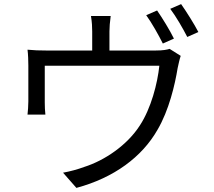

<svg xmlns="http://www.w3.org/2000/svg" viewBox="-20 -867 1040 935"><path d="M745 -816 692 -793C719 -756 753 -695 773 -655L827 -679C807 -720 770 -780 745 -816ZM862 -847 809 -824C837 -787 870 -730 892 -687L946 -711C927 -748 888 -810 862 -847ZM519 -789H423C428 -758 429 -735 429 -714V-621H207C172 -621 143 -622 114 -625C117 -603 118 -569 118 -548V-373C118 -353 116 -326 114 -309H201C199 -324 198 -350 198 -368V-547H756C747 -461 716 -340 661 -256C600 -161 491 -86 390 -54C358 -42 320 -32 287 -26L352 48C535 -1 672 -103 747 -235C803 -330 832 -455 845 -535C849 -554 855 -581 860 -595L806 -629C793 -625 775 -621 737 -621H513V-714C513 -735 515 -758 519 -789Z"/></svg>

Font: Source Han Sans TC
Style: Regular
Weight: 400
Designer: Ryoko NISHIZUKA 西塚涼子 (kana, bopomofo & ideographs); Paul D. Hunt (Latin, Greek & Cyrillic); Sandoll Communications 산돌커뮤니
Foundry: Adobe
Version: Version 2.002;hotconv 1.0.116;makeotfexe 2.5.65601